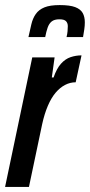

<svg xmlns="http://www.w3.org/2000/svg" viewBox="-32 -736 354 756"><path d="M-12 0 95 -510H183L172 -431H179Q191 -466 208 -485Q225 -504 246 -511Q267 -518 289 -518L266 -412Q244 -412 224 -401.5Q204 -391 187 -371Q170 -351 156.5 -319.5Q143 -288 134 -247L82 0ZM80 -590Q86 -617 91.5 -640.5Q97 -664 109 -681Q121 -698 143 -707Q165 -716 203 -716Q243 -716 264 -708Q285 -700 293.5 -685Q302 -670 302 -648Q302 -635 300 -621Q298 -607 295 -590H230Q233 -602 234 -613Q235 -624 235 -633Q235 -645 228 -652.5Q221 -660 202 -660Q182 -660 171.5 -651.5Q161 -643 155.5 -627Q150 -611 146 -590Z"/></svg>

Font: Saira UltraCondensed
Style: Bold Italic
Weight: 700
Width: 1
Italic angle: -12°
Designer: Hector Gatti with collaboration of the Omnibus-Type team
Foundry: Omnibus-Type
Version: Version 1.101